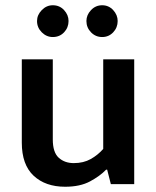

<svg xmlns="http://www.w3.org/2000/svg" viewBox="-20 -701 594 731"><path d="M373 -475H491V0H402L388 -55H384Q361 -31 323 -10.5Q285 10 228 10Q153 10 108 -32Q63 -74 63 -158V-475H181V-170Q181 -121 203.5 -100.5Q226 -80 261 -80Q298 -80 325.5 -95.5Q353 -111 373 -134ZM121 -621Q121 -644 139 -662.5Q157 -681 181 -681Q207 -681 224 -662.5Q241 -644 241 -621Q241 -596 224 -578Q207 -560 181 -560Q157 -560 139 -578Q121 -596 121 -621ZM309 -621Q309 -644 326.5 -662.5Q344 -681 369 -681Q394 -681 411 -662.5Q428 -644 428 -621Q428 -596 411 -578Q394 -560 369 -560Q344 -560 326.5 -578Q309 -596 309 -621Z"/></svg>

Font: Mukta Vaani SemiBold
Style: Regular
Weight: 600
Designer: Noopur Datye, Girish Dalvi, Yashodeep Gholap, Pallavi Karambelkar
Foundry: Ek Type
Version: Version 2.538;PS 1.000;hotconv 16.6.51;makeotf.lib2.5.65220;